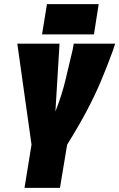

<svg xmlns="http://www.w3.org/2000/svg" viewBox="-20 -912 579 932"><path d="M99 0 133 -210 64 -700H269L249 -371Q280 -449 297.5 -522.5Q315 -596 333 -672Q334 -679 335.5 -686Q337 -693 338 -700H539Q537 -693 534 -685Q531 -677 529 -669Q500 -589 469 -516Q438 -443 398.5 -369Q359 -295 306 -210L271 0ZM184 -745 208 -892H459L436 -745Z"/></svg>

Font: Georama Condensed Black
Style: Italic
Weight: 900
Width: 3
Italic angle: -9°
Designer: Jean-Baptiste Levee
Foundry: Production Type
Version: Version 1.000